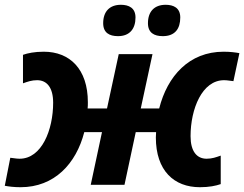

<svg xmlns="http://www.w3.org/2000/svg" viewBox="-30 -772 1020 802"><path d="M-10 4C6 7 28 10 56 10C197 10 288 -88 322 -220H396L349 0H490L537 -220H622C622 -217 621 -207 621 -198C621 -59 697 10 805 10C844 10 872 4 892 -3V-122C872 -115 856 -109 833 -109C792 -109 766 -140 766 -203C766 -317 814 -437 906 -437C921 -437 932 -434 945 -433L970 -550C954 -553 932 -556 904 -556C760 -556 669 -454 635 -319H558L607 -546H466L417 -319H336C337 -327 337 -336 337 -345C337 -484 261 -556 153 -556C114 -556 86 -550 66 -543V-424C86 -431 102 -437 125 -437C166 -437 192 -406 192 -343C192 -229 144 -109 52 -109C37 -109 26 -112 13 -113ZM650 -621C701 -621 723 -652 723 -699C723 -739 695 -752 662 -752C615 -752 588 -724 588 -675C588 -635 614 -621 650 -621ZM401 -675C401 -635 427 -621 463 -621C512 -621 536 -652 536 -699C536 -739 508 -752 475 -752C428 -752 401 -724 401 -675Z"/></svg>

Font: BC Sans
Style: Bold Italic
Weight: 700
Italic angle: -12°
Designer: Monotype Design Team
Province of B.C.
Foundry: Monotype Imaging Inc.
Version: Version 2.000;GOOG;noto-source:20170915:90ef993387c0